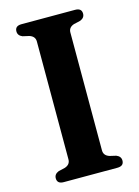

<svg xmlns="http://www.w3.org/2000/svg" viewBox="-109 -761 593 822"><g transform="rotate(-15 188.0 -350.0)"><path d="M262.5 -89Q262.5 -65.5 288 -57.5L316 -51Q336 -43 336 -24.5Q336 0 307 0H69.5Q40.5 0 40.5 -24.5Q40.5 -43 60.5 -51L88.5 -57.5Q114 -65.5 114 -89V-611.5Q114 -634.5 89 -642.5L60.5 -649Q40.5 -657 40.5 -675.5Q40.5 -700 69.5 -700H307Q336 -700 336 -675.5Q336 -657 316 -649L287.5 -642.5Q262.5 -634.5 262.5 -611.5Z"/></g></svg>

Font: Fraunces 72pt S050 SemiBold
Style: Regular
Weight: 600
Version: Version 1.000; ttfautohint (v1.8.3)